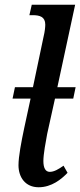

<svg xmlns="http://www.w3.org/2000/svg" viewBox="-20 -780 339 810"><path d="M143 10C198 10 239 -24 265 -51L248 -81C227 -66 208 -55 190 -55C172 -55 163 -71 163 -101C163 -129 173 -183 179 -215L212 -364H289L299 -412H222L297 -760H114L104 -716H118C148 -716 171 -709 171 -676C171 -666 169 -646 164 -626L119 -412H43L33 -364H109L82 -239C70 -182 58 -120 58 -83C58 -32 87 10 143 10Z"/></svg>

Font: Noto Serif Condensed Medium
Style: Italic
Weight: 500
Width: 3
Italic angle: -12°
Designer: Monotype Design Team
Foundry: Monotype Imaging Inc.
Version: Version 2.013